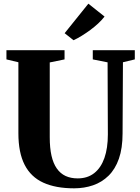

<svg xmlns="http://www.w3.org/2000/svg" viewBox="-20 -1016 762 1044"><path d="M383 8Q283 8 215.5 -22.8Q148 -53.5 114 -119.8Q80 -186 80 -291V-677.5L15 -693V-743H331V-693L250.5 -676.5V-269.5Q250.5 -211.5 260 -169.5Q269.5 -127.5 288.8 -100Q308 -72.5 336.5 -59.2Q365 -46 402.5 -46Q456 -46 492.5 -74.8Q529 -103.5 547.8 -157Q566.5 -210.5 566.5 -285L565 -677L484.5 -693V-743H713V-693L648.5 -677.5L646.5 -291Q646.5 -210 626.5 -153Q606.5 -96 570.2 -60.5Q534 -25 486 -8.5Q438 8 383 8ZM379.5 -797.5 331.5 -835.5 460.5 -996 548.5 -926Q533.5 -906.5 513.5 -888Q493.5 -869.5 470.8 -852.8Q448 -836 425 -821.8Q402 -807.5 380.5 -797.5Z"/></svg>

Font: Merriweather 60pt ExtraBold
Style: Regular
Weight: 800
Version: Version 2.100